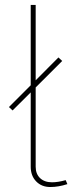

<svg xmlns="http://www.w3.org/2000/svg" viewBox="-20 -750 293 775"><path d="M245.1 -22.9 252 -6.8Q215.8 4.9 183.1 4.9Q147.9 4.9 126 -17.8Q104 -40.5 104 -77.1V-377L30.8 -304.2L16.1 -317.9L104 -405.8V-730H124V-425.8L215.8 -518.1L231 -503.9L124 -397V-77.1Q124 -47.9 141.8 -31Q159.7 -14.2 189.9 -14.2Q214.4 -14.2 245.1 -22.9Z"/></svg>

Font: Rawline Thin
Style: Regular
Weight: 250
Designer: Matt McInerney, Pablo Impallari, Rodrigo Fuenzalida
Foundry: Matt McInerney, Pablo Impallari, Rodrigo Fuenzalida
Version: Version 4.020;PS 004.020;hotconv 1.0.88;makeotf.lib2.5.64775